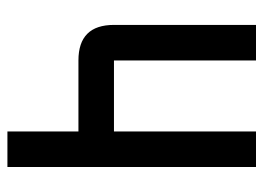

<svg xmlns="http://www.w3.org/2000/svg" viewBox="-118 -606 724 528"><g transform="rotate(-90 244.0 -342.0)"><path d="M48.8 -683.6H146.5V-488.3H341.8Q439.5 -488.3 439.5 -390.6V0H341.8V-390.6H146.5V0H48.8Z"/></g></svg>

Font: BabelStone Runic Beorhtric
Style: Regular
Weight: 400
Designer: Andrew West
Foundry: BabelStone
Version: Version 7.004;November 9, 2023